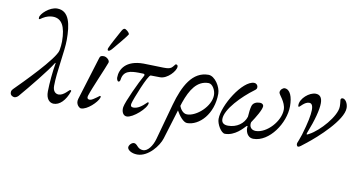

<svg xmlns="http://www.w3.org/2000/svg" viewBox="-91 -956 2772 1487"><g transform="rotate(10 1295.0 -213.0)"><path d="M41 18C51 18 64 11 72 2C143 -81 267 -233 305 -296C306 -298 308 -299 309 -299C310 -299 311 -298 310 -295C298 -226 290 -138 289 -72C288 -13 316 14 348 15C395 16 440 -27 466 -103C468 -108 463 -112 458 -112C450 -112 415 -62 375 -62C352 -62 329 -78 329 -122C329 -230 364 -401 364 -488C364 -609 346 -716 249 -716C190 -716 122 -651 122 -623C122 -613 121 -611 128 -611C131 -611 138 -617 149 -624C177 -642 205 -648 227 -648C296 -648 330 -591 330 -470C330 -448 327 -424 323 -401C310 -332 80 -102 21 -43C6 -28 8 -19 8 -12C8 7 27 18 41 18Z M697 -463C705 -463 713 -471 720 -478C746 -507 830 -610 830 -615C830 -630 801 -652 791 -652C781 -652 773 -640 766 -627C749 -596 702 -511 691 -483C689 -478 686 -463 697 -463ZM564 14C614 14 685 -57 697 -91C701 -102 701 -107 692 -107C691 -107 683 -100 672 -92C656 -80 633 -64 620 -64C606 -64 594 -70 602 -95C621 -155 699 -331 713 -372C719 -391 690 -415 669 -415C646 -415 641 -410 636 -396L531 -55C518 -13 551 14 564 14Z M924 14C972 14 1074 -76 1074 -118C1074 -121 1071 -123 1068 -123C1066 -123 1065 -122 1064 -121C1026 -83 995 -63 963 -63C947 -63 937 -70 943 -94C950 -125 1031 -331 1052 -331L1126 -330C1184 -330 1245 -400 1245 -434C1245 -445 1239 -450 1229 -450C1225 -450 1214 -430 1201 -420C1187 -409 1167 -408 1145 -408C1141 -408 1138 -408 1134 -408C1109 -408 1019 -412 981 -412C844 -412 799 -337 799 -270C799 -256 807 -241 814 -241C822 -241 827 -250 828 -259C837 -331 894 -336 954 -336L993 -335C1000 -335 1008 -330 1002 -319C971 -265 892 -98 885 -53C880 -19 894 14 924 14Z M1492 -414C1367 -414 1302 -292 1259 -138L1181 145C1165 203 1130 249 1094 249C1071 249 1057 238 1047 227C1037 216 1028 207 1016 207C997 207 977 230 977 247C977 266 1008 290 1055 290C1142 290 1218 191 1236 131L1307 -101C1329 -61 1364 -17 1393 -17C1488 -17 1592 -121 1592 -283C1592 -336 1543 -414 1492 -414ZM1381 -83C1346 -83 1326 -120 1319 -139L1328 -168C1364 -271 1413 -351 1504 -351C1535 -351 1561 -305 1561 -266C1561 -177 1455 -83 1381 -83Z M1696 14C1775 14 1831 -54 1850 -73C1852 -75 1855 -76 1856 -76C1858 -76 1860 -75 1859 -72C1854 -49 1864 14 1920 14C2044 14 2156 -149 2156 -284C2156 -355 2136 -414 2090 -414C2080 -414 2057 -398 2057 -376C2057 -367 2070 -351 2084 -330C2098 -308 2113 -280 2113 -249C2113 -158 2014 -49 1927 -49C1888 -49 1873 -79 1881 -110C1910 -153 1951 -220 1951 -248C1951 -260 1939 -270 1923 -270C1894 -270 1869 -259 1861 -233C1855 -212 1851 -181 1849 -147C1832 -92 1778 -52 1709 -52C1676 -52 1657 -66 1657 -96C1657 -173 1773 -291 1864 -358C1880 -369 1881 -376 1881 -385C1881 -402 1867 -414 1852 -414C1760 -414 1628 -198 1628 -91C1628 -51 1666 14 1696 14Z M2271 14C2283 14 2295 1 2328 -24C2412 -89 2590 -250 2590 -346C2590 -382 2569 -415 2547 -415C2537 -415 2532 -408 2532 -400C2532 -394 2536 -376 2536 -349C2536 -271 2416 -139 2342 -100C2329 -93 2327 -91 2323 -91C2318 -91 2320 -99 2322 -104C2365 -212 2387 -297 2387 -348C2387 -392 2369 -414 2335 -414C2286 -414 2218 -357 2218 -304C2218 -294 2218 -292 2225 -292C2232 -292 2262 -336 2298 -336C2335 -336 2344 -279 2286 -84C2275 -49 2261 -16 2260 -13C2256 0 2264 14 2271 14Z"/></g></svg>

Font: EB Garamond
Style: Italic
Weight: 400
Italic angle: -17.2°
Designer: Georg Duffner and Octavio Pardo
Foundry: Georg Duffner
Version: Version 1.000;PS 001.000;hotconv 1.0.88;makeotf.lib2.5.64775